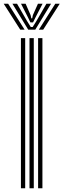

<svg xmlns="http://www.w3.org/2000/svg" viewBox="-56 -1003 338 1023"><path d="M147 0V-800H170V0ZM55.5 0V-800H78.2V0ZM101.2 0V-800H124V0ZM-36.2 -983H-12.5L75.2 -844.8H52ZM10.2 -983H34.8L87.8 -891.5L108 -859H118L138.2 -891.2L191.2 -983H216L131.8 -844.8H94.5ZM56 -983H80.5L107 -922.5L110.8 -905.2H115.5L119.2 -922.5L146.2 -983H170.8L133 -910L120 -883.5H106L93.2 -910ZM238.5 -983H262.2L174 -844.8H150.8Z"/></svg>

Font: Big Shoulders Inline Text
Style: Bold
Weight: 700
Designer: Patric King
Foundry: XO Type Co
Version: Version 1.000